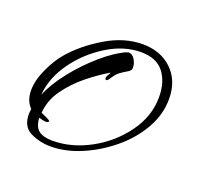

<svg xmlns="http://www.w3.org/2000/svg" viewBox="-61 -326 392 382"><g transform="rotate(20 135.0 -135.0)"><path d="M79 -8Q57 -8 37 -17.5Q17 -27 17 -54Q17 -57 17.5 -60Q18 -63 18 -65Q5 -78 5 -100Q5 -121 16.5 -146Q28 -171 42 -187Q67 -216 105.5 -239Q144 -262 183 -262Q221 -262 245 -239Q269 -216 269 -177Q269 -144 251.5 -113.5Q234 -83 205.5 -59.5Q177 -36 144 -22Q111 -8 79 -8ZM79 -20Q119 -20 158 -41Q197 -62 223 -97.5Q249 -133 249 -174Q249 -206 233.5 -226Q218 -246 185 -246Q149 -246 113.5 -224Q78 -202 54 -168.5Q30 -135 27 -98Q37 -123 59 -151Q81 -179 108 -202.5Q135 -226 158 -236Q160 -236 160.5 -236.5Q161 -237 162 -237Q170 -237 175 -228.5Q180 -220 180 -213V-209Q180 -207 176 -203Q164 -196 157.5 -191Q151 -186 143 -173Q140 -170 139 -170Q136 -170 136 -174Q136 -177 138.5 -180.5Q141 -184 142 -187Q121 -175 98 -156.5Q75 -138 58.5 -115Q42 -92 40 -65Q42 -64 51 -60Q60 -56 60 -54Q60 -53 58 -52Q56 -51 55 -51Q51 -51 47 -52Q43 -53 39 -54Q40 -35 50 -27.5Q60 -20 79 -20Z"/></g></svg>

Font: Sassy Frass
Style: Regular
Weight: 400
Designer: Robert E. Leuschke
Foundry: Robert E. Leuschke
Version: Version 1.010; ttfautohint (v1.8.3)